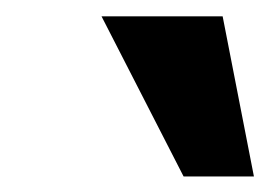

<svg xmlns="http://www.w3.org/2000/svg" viewBox="-20 -830 343 240"><path d="M209.5 -609.4 106.9 -809.6H258.3L297.4 -609.4Z"/></svg>

Font: Oswald
Style: Demi-Bold
Weight: 600
Designer: Vernon Adams
Foundry: Vernon Adams
Version: 3.0; ttfautohint (v0.94.23-7a4d-dirty) -l 8 -r 50 -G 200 -x 